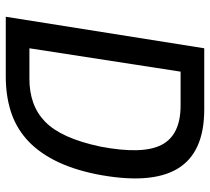

<svg xmlns="http://www.w3.org/2000/svg" viewBox="-52 -694 745 682"><g transform="rotate(90 321.0 -352.5)"><path d="M39 0 151 -705H368Q523 -705 579.5 -609Q636 -513 598 -320Q580 -233 548 -171.5Q516 -110 472 -72Q428 -34 372.5 -17Q317 0 251 0ZM151 -84H260Q306 -84 344 -97.5Q382 -111 411.5 -139.5Q441 -168 463 -216.5Q485 -265 500 -335Q529 -486 494 -553.5Q459 -621 354 -621H234Z"/></g></svg>

Font: Nunito Sans 10pt Condensed SemiBold
Style: Italic
Weight: 600
Width: 3
Italic angle: -9°
Designer: Vernon Adams
Foundry: Vernon Adams
Version: Version 3.101;gftools[0.9.27]